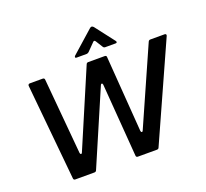

<svg xmlns="http://www.w3.org/2000/svg" viewBox="-161 -1189 1484 1384"><g transform="rotate(-20 581.0 -497.5)"><path d="M351 -11Q347 0 334 0H188Q175 0 174 -13L103 -748V-750Q103 -756 107 -759.5Q111 -763 117 -763H215Q229 -763 230 -750L282 -169Q284 -158 291 -158Q296 -158 299 -166L549 -752Q553 -763 565 -763H691Q705 -763 705 -750L748 -169Q750 -157 757 -157Q762 -157 765 -165L1025 -752Q1030 -763 1041 -763H1151Q1158 -763 1161 -758.5Q1164 -754 1161 -747L830 -10Q826 0 814 0H668Q655 0 654 -13L611 -573Q609 -584 603 -584Q597 -584 594 -576ZM499 -822Q487 -822 487 -829Q487 -834 492 -839L661 -989Q668 -995 675 -995Q681 -995 689 -987L803 -839Q807 -833 807 -830Q807 -822 795 -822H716Q706 -822 700 -832L667 -885Q662 -892 657 -892Q652 -892 648 -887L591 -829Q582 -822 574 -822Z"/></g></svg>

Font: Open Sauce Two SemiBold Italic
Style: Regular
Weight: 600
Italic angle: -10°
Designer: Alfredo Marco Pradil
Foundry: Creative Sauce Fz LLC
Version: Version 1.477